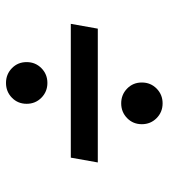

<svg xmlns="http://www.w3.org/2000/svg" viewBox="19 -635 562 640"><g transform="rotate(-90 300.0 -315.0)"><path d="M78.5 -270 94.5 -360H540.5L524.5 -270ZM343.5 -438Q314.5 -438 294.2 -458Q274 -478 274 -507.2Q274 -536.5 294.2 -556.2Q314.5 -576 343.5 -576Q372.5 -576 392.8 -556.2Q413 -536.5 413 -507.2Q413 -478 392.8 -458Q372.5 -438 343.5 -438ZM275.5 -54Q246.5 -54 226.2 -74Q206 -94 206 -123.2Q206 -152.5 226.2 -172.2Q246.5 -192 275.5 -192Q304.5 -192 324.8 -172.2Q345 -152.5 345 -123.2Q345 -94 324.8 -74Q304.5 -54 275.5 -54Z"/></g></svg>

Font: Google Sans Code
Style: Italic
Weight: 400
Italic angle: -10°
Monospace: yes
Designer: Google Sans Code Authors
Foundry: Google LLC
Version: Version 6.000